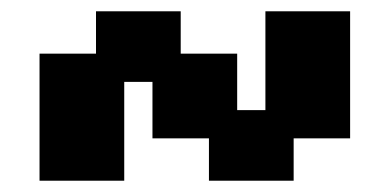

<svg xmlns="http://www.w3.org/2000/svg" viewBox="-20 -420 690 340"><path d="M600 -400H450V-225H400V-325H300V-400H150V-325H50V-100H200V-275H250V-175H350V-100H500V-175H600Z"/></svg>

Font: LS-VG5000 Bold
Style: Regular
Weight: 400
Designer: Justin Bihan, 2021
Foundry: Justin Bihan, 2021
Version: Version 1.000;Glyphs 3.1.2 (3151)